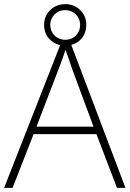

<svg xmlns="http://www.w3.org/2000/svg" viewBox="-20 -912 630 932"><path d="M548 0H589L326 -694C369 -705 399 -742 399 -792C399 -849 354 -892 297 -892C240 -892 194 -850 194 -791C194 -739 228 -703 272 -693L0 0H41L143 -261H448ZM297 -719C254 -719 224 -751 224 -791C224 -832 256 -863 297 -863C336 -863 369 -832 369 -791C369 -751 340 -719 297 -719ZM330 -578 434 -297H157L265 -578C275 -604 288 -638 298 -670C310 -636 323 -600 330 -578Z"/></svg>

Font: Noto Sans Thai Looped ExtraLight
Style: Regular
Weight: 200
Designer: Sasikarn Vongin, Ben Mitchell
Foundry: The Fontpad Ltd
Version: Version 1.001